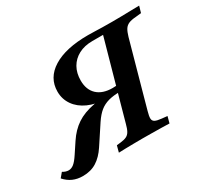

<svg xmlns="http://www.w3.org/2000/svg" viewBox="-175 -747 997 935"><g transform="rotate(-30 323.0 -280.0)"><path d="M381.5 -201.6 475 -535.5H415.3Q370.2 -535.5 337.5 -518.1Q304.8 -500.8 287.1 -469.8Q269.4 -438.7 269.4 -396.8Q269.4 -345.2 300 -316.5Q330.6 -287.9 386.3 -287.9Q398.4 -287.9 408.5 -288.7Q418.5 -289.5 426.6 -290.3L420.2 -258.1Q412.1 -258.1 398.4 -257.7Q384.7 -257.3 367.3 -257.7Q350 -258.1 330.6 -258.1Q275 -259.7 233.1 -278.6Q191.1 -297.6 167.7 -331Q144.4 -364.5 144.4 -406.5Q144.4 -483.9 214.5 -527.4Q284.7 -571 410.5 -571Q430.6 -571 449.2 -570.2Q467.7 -569.4 490.7 -569Q513.7 -568.5 545.2 -568.5H547.6Q572.6 -568.5 600.8 -569Q629 -569.4 654.8 -570.2Q680.6 -571 698.4 -571L687.9 -534.7L657.3 -531.5Q631.5 -529.8 616.5 -523.4Q601.6 -516.9 593.1 -503.6Q584.7 -490.3 577.4 -465.3L504 -201.6ZM46.8 11.3Q16.1 11.3 -8.5 0.4Q-33.1 -10.5 -53.2 -33.1L-32.3 -58.1Q-15.3 -47.6 0.8 -47.6Q16.1 -47.6 30.2 -58.9Q44.4 -70.2 62.9 -98.4L100.8 -155.6Q130.6 -200.8 169.8 -227Q208.9 -253.2 268.1 -264.5Q327.4 -275.8 416.1 -275.8L411.3 -254.8Q371 -254.8 343.1 -247.2Q315.3 -239.5 294.4 -222.6Q273.4 -205.6 252.4 -174.2L183.9 -70.2Q157.3 -29.8 124.6 -9.3Q91.9 11.3 46.8 11.3ZM386.3 -2.4Q363.7 -2.4 339.1 -2Q314.5 -1.6 292.3 -1.2Q270.2 -0.8 254.8 0L264.5 -36.3L286.3 -38.7Q308.1 -41.1 320.6 -47.2Q333.1 -53.2 340.7 -66.9Q348.4 -80.6 354.8 -105.6L381.5 -201.6H504L477.4 -105.6Q470.2 -80.6 470.6 -67.3Q471 -54 482.3 -48Q493.5 -41.9 518.5 -39.5L549.2 -36.3L539.5 0Q521.8 -0.8 496.4 -1.2Q471 -1.6 442.7 -2Q414.5 -2.4 388.7 -2.4H387.1Z"/></g></svg>

Font: Playfair 9pt
Style: Bold Italic
Weight: 700
Italic angle: -15.6°
Designer: Claus Eggers Sørensen
Foundry: Claus Eggers Sørensen
Version: Version 2.203